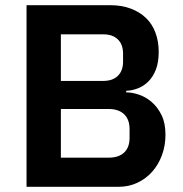

<svg xmlns="http://www.w3.org/2000/svg" viewBox="-20 -718 703 738"><path d="M82 -698H405Q448 -698 482.5 -685Q517 -672 541 -649Q565 -626 577.5 -592.5Q590 -559 590 -519Q590 -479 579.5 -451.5Q569 -424 551.5 -406Q534 -388 511.5 -379Q489 -370 465 -369V-363Q488 -363 514.5 -354Q541 -345 563.5 -325.5Q586 -306 601 -275.5Q616 -245 616 -200Q616 -158 602.5 -121.5Q589 -85 565 -58Q541 -31 508 -15.5Q475 0 436 0H82ZM214 -112H398Q436 -112 457 -131.5Q478 -151 478 -188V-222Q478 -259 457 -279Q436 -299 398 -299H214ZM214 -407H377Q413 -407 433 -426.5Q453 -446 453 -481V-512Q453 -547 433 -566.5Q413 -586 377 -586H214Z"/></svg>

Font: IBM Plex Sans Thai SmBld
Style: Regular
Weight: 600
Designer: Mike Abbink, Paul van der Laan, Pieter van Rosmalen, Ben Mitchell, Mark Frömberg
Foundry: Bold Monday
Version: Version 1.2